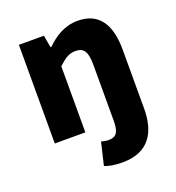

<svg xmlns="http://www.w3.org/2000/svg" viewBox="-129 -612 832 909"><g transform="rotate(-20 287.5 -157.5)"><path d="M335 194C475 194 517 99 517 -11V-308C517 -432 471 -509 363 -509C295 -509 245 -475 204 -435H200L189 -497H63V0H217V-333C248 -361 269 -378 304 -378C344 -378 362 -357 362 -288V-6C362 49 349 72 310 72C298 72 286 70 272 66L245 180C266 188 292 194 335 194Z"/></g></svg>

Font: Source Sans Pro
Style: Bold
Weight: 700
Designer: Paul D. Hunt
Foundry: Adobe Systems Incorporated
Version: Version 3.006;hotconv 1.0.111;makeotfexe 2.5.65597